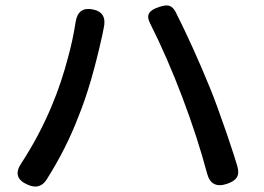

<svg xmlns="http://www.w3.org/2000/svg" viewBox="-20 -713 981 713"><path d="M83 -27Q22 -53 60 -108Q127 -211 173 -322Q208 -405 233 -501Q250 -562 261 -632Q270 -689 325 -678Q379 -667 365 -608Q361 -590 360 -583Q319 -397 272 -282Q227 -163 153 -46Q128 -7 83 -27ZM749 -69Q713 -204 657 -352Q601 -500 538 -625Q525 -650 534 -664Q542 -678 571 -687Q594 -695 607 -692Q622 -688 632 -669Q697 -540 760 -386Q783 -330 822 -217Q824 -210 829 -196Q852 -128 861 -97Q869 -70 859.5 -54.5Q850 -39 822 -30Q764 -11 749 -69Z"/></svg>

Font: GenSenRounded JP M
Style: Regular
Weight: 500
Version: Version 1.501;PS 1;hotconv 16.6.51;makeotf.lib2.5.65220